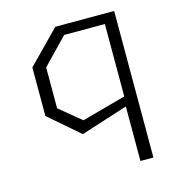

<svg xmlns="http://www.w3.org/2000/svg" viewBox="-105 -593 829 886"><g transform="rotate(-15 310.0 -150.0)"><path d="M457.5 -77 462.5 -92V-500H519.5V200H457.5ZM481 -453H268L149 -329.5V-134.5L252 -49.5L481 -112V-68L233 11.5L87.5 -114V-346L238.5 -500H481Z"/></g></svg>

Font: Monaspace Krypton Var ExLight
Style: Regular
Weight: 200
Designer: Riley Cran and the Lettermatic Team
Version: Version 1.200 (Monaspace Krypton Var)